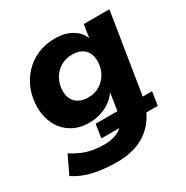

<svg xmlns="http://www.w3.org/2000/svg" viewBox="-159 -636 933 961"><g transform="rotate(-30 307.5 -155.0)"><path d="M248 191Q175 191 113.5 177.5Q52 164 4 132L53 29Q81 47 110 59.5Q139 72 170 77.5Q201 83 233 83Q273 83 303 72Q333 61 351 37L358 49H237L249 -29H393L372 -11Q373 -14 373 -17.5Q373 -21 374 -24L393 -148L400 -147Q385 -116 358 -94Q331 -72 297 -60.5Q263 -49 226 -49Q166 -49 123.5 -75.5Q81 -102 59 -146.5Q37 -191 37 -245Q37 -298 54.5 -344Q72 -390 105 -425.5Q138 -461 183.5 -481Q229 -501 286 -501Q343 -501 385 -475.5Q427 -450 440 -402H433L447 -491H595L523 -41Q522 -36 520.5 -28Q519 -20 518 -16L511 -29H575L563 49H485L502 38Q471 111 407.5 151Q344 191 248 191ZM283 -161Q322 -161 351.5 -179.5Q381 -198 397.5 -229Q414 -260 414 -297Q414 -339 389.5 -363.5Q365 -388 319 -388Q281 -388 251.5 -370Q222 -352 205 -320.5Q188 -289 188 -251Q188 -224 199 -204Q210 -184 231.5 -172.5Q253 -161 283 -161Z"/></g></svg>

Font: Nunito Sans 12pt ExtraBold
Style: Italic
Weight: 800
Italic angle: -9°
Designer: Vernon Adams
Foundry: Vernon Adams
Version: Version 3.101;gftools[0.9.27]